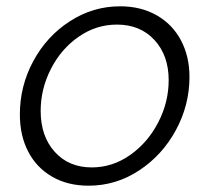

<svg xmlns="http://www.w3.org/2000/svg" viewBox="-20 -579 665 609"><path d="M43 -216Q43 -306 85.5 -385Q128 -464 201.5 -511.5Q275 -559 361 -559Q427 -559 477 -530.5Q527 -502 554 -451Q581 -400 581 -335Q581 -246 538 -166.5Q495 -87 421.5 -38.5Q348 10 261 10Q195 10 145.5 -18.5Q96 -47 69.5 -98Q43 -149 43 -216ZM515 -325Q515 -403 470 -452Q425 -501 351 -501Q285 -501 229.5 -462.5Q174 -424 141.5 -360.5Q109 -297 109 -227Q109 -147 153.5 -97.5Q198 -48 271 -48Q337 -48 393 -87.5Q449 -127 482 -191Q515 -255 515 -325Z"/></svg>

Font: Open Sauce Two Light Italic
Style: Regular
Weight: 300
Italic angle: -10°
Designer: Alfredo Marco Pradil
Foundry: Creative Sauce Fz LLC
Version: Version 1.477